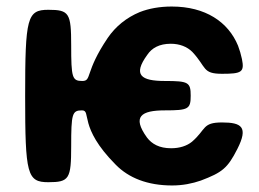

<svg xmlns="http://www.w3.org/2000/svg" viewBox="-20 -558 794 588"><path d="M504 -104C468 -104 445 -117 430 -137C384 -201 412 -220 485 -220C557 -220 564 -224 564 -265C564 -306 557 -310 485 -310C412 -310 386 -328 431 -390C445 -411 468 -424 503 -424C530 -424 553 -415 569 -399C613 -352 599 -332 660 -332C720 -332 729 -337 721 -377C718 -391 714 -405 709 -418C679 -491 609 -538 506 -538C469 -538 436 -532 408 -521C367 -504 334 -477 310 -442C239 -337 262 -310 232 -310C201 -310 198 -320 198 -419C198 -518 192 -528 128 -528C63 -528 57 -504 57 -264C57 -24 63 0 128 0C192 0 198 -10 198 -110C198 -210 201 -220 231 -220C261 -220 219 -170 334 -54C374 -13 432 10 507 10C540 10 569 4 595 -5C661 -30 677 -43 707 -102C741 -169 720 -183 660 -183C599 -183 612 -162 568 -124C552 -111 530 -104 504 -104Z"/></svg>

Font: Asimov Print
Style: A
Weight: 500
Designer: Google
Version: Version 2.000980: 2014